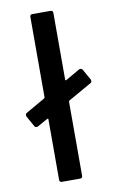

<svg xmlns="http://www.w3.org/2000/svg" viewBox="-82 -745 472 789"><g transform="rotate(-10 154.5 -350.0)"><path d="M301 -393Q302 -391 302 -388Q302 -382 297 -379L200 -324Q197 -322 197 -319V-10Q197 0 187 0H111Q101 0 101 -10V-263Q101 -265 99.5 -265.5Q98 -266 96 -265L53 -241Q51 -240 48 -240Q42 -240 39 -245L14 -290Q13 -292 13 -295Q13 -301 18 -304L98 -350Q101 -352 101 -355V-690Q101 -700 111 -700H187Q197 -700 197 -690V-412Q197 -406 202 -409L261 -443Q263 -444 266 -444Q272 -444 275 -439Z"/></g></svg>

Font: Barlow Condensed Medium
Style: Regular
Weight: 500
Width: 3
Designer: Jeremy Tribby
Foundry: Tribby Type
Version: Version 1.422;hotconv 1.0.109;makeotfexe 2.5.65596